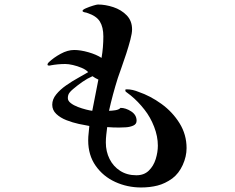

<svg xmlns="http://www.w3.org/2000/svg" viewBox="-20 -780 1040 849"><path d="M415 -428Q400 -435 389 -443Q366 -433 344.5 -418Q323 -403 303 -386Q293 -378 286.5 -369Q280 -360 280 -346Q280 -334 293 -324Q306 -314 324.5 -307Q343 -300 361 -295.5Q379 -291 388 -290ZM805 -125Q805 -88 788 -50.5Q771 -13 742 9Q710 32 676.5 40.5Q643 49 604 49Q543 49 489.5 24.5Q436 0 403 -47Q370 -94 370 -159Q370 -176 372 -191.5Q374 -207 375 -223Q356 -226 328.5 -232Q301 -238 274 -248.5Q247 -259 229 -276Q211 -293 211 -317Q211 -341 228.5 -362.5Q246 -384 272.5 -402.5Q299 -421 325.5 -435.5Q352 -450 370 -461Q360 -472 341 -480Q322 -488 302.5 -492.5Q283 -497 269 -497Q236 -497 204 -491Q202 -490 198 -490Q196 -490 193 -490.5Q190 -491 190 -495Q190 -499 196 -505Q217 -525 248 -542Q279 -559 308 -559Q336 -559 371 -549Q406 -539 429 -524Q433 -547 435 -571Q437 -595 437 -619Q437 -660 421.5 -685Q406 -710 365 -723Q364 -723 364 -723.5Q364 -724 362 -724Q360 -724 352.5 -726Q345 -728 345 -732Q345 -737 360 -743.5Q375 -750 391.5 -755Q408 -760 413 -760Q446 -760 481 -748.5Q516 -737 540 -712.5Q564 -688 564 -650Q564 -633 556.5 -604.5Q549 -576 538.5 -543.5Q528 -511 517.5 -482Q507 -453 501 -435Q478 -362 462 -290Q473 -290 489.5 -292.5Q506 -295 513 -303Q536 -303 560 -287.5Q584 -272 584 -246Q584 -231 569 -224.5Q554 -218 535.5 -217Q517 -216 506 -216Q493 -216 480 -216.5Q467 -217 454 -218Q452 -202 450 -184.5Q448 -167 448 -150Q448 -110 464.5 -77Q481 -44 511.5 -24.5Q542 -5 583 -5Q617 -5 638 -25.5Q659 -46 668.5 -76.5Q678 -107 678 -136Q678 -177 661.5 -219.5Q645 -262 619 -295Q591 -331 558 -358Q553 -362 547.5 -366Q542 -370 537 -374Q534 -376 534 -383Q534 -384 537 -384.5Q540 -385 541 -385Q554 -385 567 -382Q580 -379 592 -374Q645 -356 694 -320.5Q743 -285 774 -235Q805 -185 805 -125Z"/></svg>

Font: Kaisei HarunoUmi
Style: Bold
Weight: 700
Designer: Font-Kai, 金井和夫
Foundry: KAZUO KANAI
Version: Version 5.003